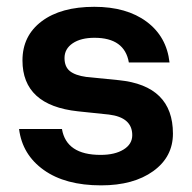

<svg xmlns="http://www.w3.org/2000/svg" viewBox="-20 -533 564 564"><path d="M300 -196.5 209 -206Q46 -223.5 46 -355.5Q46 -428 102.5 -470.5Q159 -513 257 -513Q352 -513 410.8 -469.2Q469.5 -425.5 478 -349.5H358.5Q346 -422 257.5 -422Q217.5 -422 193.5 -405.8Q169.5 -389.5 169.5 -362.5Q169.5 -337 185.2 -324.2Q201 -311.5 233.5 -307L329 -297.5Q488 -281.5 488 -140.5Q488 -72 430 -30.2Q372 11.5 277 11.5Q172 11.5 108.8 -33.5Q45.5 -78.5 36 -154H162Q175 -78 275.5 -78Q317.5 -78 343 -93.8Q368.5 -109.5 368.5 -136Q368.5 -188 300 -196.5Z"/></svg>

Font: Overused Grotesk SemiBold
Style: Regular
Weight: 610
Version: Version 0.004